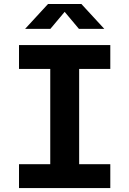

<svg xmlns="http://www.w3.org/2000/svg" viewBox="-20 -960 660 980"><path d="M77 0H543V-122H384V-608H543V-730H77V-608H236.5V-122H77ZM108 -812.5H237L310 -899.5L383 -812.5H512.5L395.5 -939.5H225Z"/></svg>

Font: Monaspace Neon
Style: Bold
Weight: 700
Designer: Riley Cran & the Lettermatic Team
Foundry: Lettermatic
Version: Version 1.200 (Monaspace Neon)